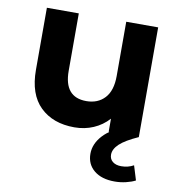

<svg xmlns="http://www.w3.org/2000/svg" viewBox="-80 -568 792 853"><g transform="rotate(10 316.0 -141.0)"><path d="M565 -495V0H429V-59Q400 -27 360.5 -10Q321 7 275 7Q178 7 120.5 -49Q63 -105 63 -215V-495H207V-236Q207 -117 307 -117Q359 -117 390 -150.5Q421 -184 421 -250V-495ZM366 110Q366 65 401.5 26.5Q437 -12 508 -38L565 0Q507 26 482 49.5Q457 73 457 98Q457 118 471.5 129.5Q486 141 510 141Q541 141 566 127L586 192Q569 201 544 207Q519 213 493 213Q434 213 400 185Q366 157 366 110Z"/></g></svg>

Font: Montserrat Ace
Style: Bold
Weight: 700
Designer: Julieta Ulanovsky
Foundry: Julieta Ulanovsky
Version: Version 1